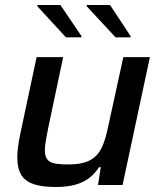

<svg xmlns="http://www.w3.org/2000/svg" viewBox="-20 -738 637 766"><path d="M129 -713 243 -589H305V-594L221 -718H129ZM326 -713 441 -589H501V-594L419 -718H326ZM204 8C294 8 343 -21 375 -71H382L371 0H469L578 -510H472L415 -249C393 -145 376 -82 255 -82C185 -82 159 -89 159 -141C159 -160 165 -190 172 -226L232 -510H126L62 -209C54 -172 49 -137 49 -112C49 -30 83 8 204 8Z"/></svg>

Font: Saira UNSAM Medium Italic
Style: Regular
Weight: 500
Italic angle: -12°
Designer: Hector Gatti with collaboration of the Omnibus-Type team
Foundry: Omnibus-Type
Version: Version 0.072;PS 000.072;hotconv 1.0.88;makeotf.lib2.5.64775